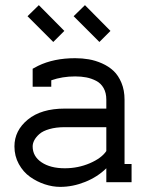

<svg xmlns="http://www.w3.org/2000/svg" viewBox="-20 -708 575 746"><path d="M366.2 -544.9 266.1 -645 310.1 -688 409.2 -587.9ZM187 -544.9 86.9 -645 130.9 -688 230 -587.9ZM231.9 -213.9Q197.8 -213.9 172.1 -206.5Q146.5 -199.2 133.1 -187.3Q119.6 -175.3 113.3 -163.1Q106.9 -150.9 106.9 -139.2Q106.9 -100.6 141.4 -77.4Q175.8 -54.2 231.9 -54.2Q283.2 -54.2 328.9 -73.7Q374.5 -93.3 393.1 -121.1V-213.9ZM491.2 0H393.1V-54.2Q358.9 -20.5 310.8 -1.2Q262.7 18.1 213.9 18.1Q184.6 18.1 154.1 8.1Q123.5 -2 96.9 -20.8Q70.3 -39.6 53.2 -70.6Q36.1 -101.6 36.1 -139.2Q36.1 -200.7 88.1 -243.4Q140.1 -286.1 231.9 -286.1H393.1V-320.8Q393.1 -347.2 382.6 -365.7Q372.1 -384.3 353.8 -393.8Q335.4 -403.3 315.7 -407.2Q295.9 -411.1 272 -411.1Q222.2 -411.1 179.2 -396V-371.1H106.9V-440.9L127.9 -452.1Q189 -481.9 272 -481.9Q299.3 -481.9 325 -477.5Q350.6 -473.1 376.5 -461.7Q402.3 -450.2 421.1 -432.6Q439.9 -415 451.9 -386.2Q463.9 -357.4 463.9 -320.8V-70.8H491.2Z"/></svg>

Font: Rawengulk
Style: Bold
Weight: 700
Version: Version 0.92